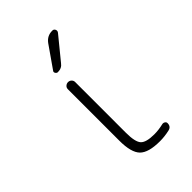

<svg xmlns="http://www.w3.org/2000/svg" viewBox="-226 -848 951 951"><g transform="rotate(-45 250.0 -372.5)"><path d="M315.4 9.8Q235.4 9.8 205.1 -21Q174.8 -51.8 174.8 -134.8V-495.1Q174.8 -505.9 182.6 -512.7Q190.4 -519.5 200.2 -519.5Q210.9 -519.5 218.3 -512.2Q225.6 -504.9 225.6 -495.1V-139.6Q225.6 -75.2 244.1 -54.7Q262.7 -34.2 320.3 -34.2Q349.6 -34.2 382.8 -42Q390.6 -43.9 397.9 -39.6Q405.3 -35.2 405.3 -27.3Q405.3 -2.9 382.8 2Q348.6 9.8 315.4 9.8ZM200.2 -589.8Q192.4 -589.8 187.5 -597.7Q182.6 -605.5 188.5 -612.3L267.6 -725.6Q289.1 -754.9 324.2 -754.9H326.2Q335.9 -754.9 340.3 -745.6Q344.7 -736.3 337.9 -727.5L242.2 -610.4Q227.5 -589.8 200.2 -589.8Z"/></g></svg>

Font: Rounded-L Mgen+ 1mn light
Style: Regular
Weight: 200
Designer: [Source Han Sans]
Ryoko NISHIZUKA  (kana & ideographs); Paul D. Hunt (Latin, Greek & Cyrillic); Wenlong ZHANG  (bopomofo
Version: Version 1.059.20150602